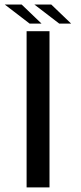

<svg xmlns="http://www.w3.org/2000/svg" viewBox="-24 -810 351 830"><path d="M91 0V-675H190V0ZM232 -708 124.5 -790.5H197.5L283.5 -708ZM104 -708 -3.5 -790.5H69.5L155.5 -708Z"/></svg>

Font: Anybody ExtraExpanded
Style: Regular
Weight: 400
Width: 8
Designer: Tyler Finck
Foundry: Etcetera Type Company
Version: Version 1.010; ttfautohint (v1.8.3) -l 8 -r 50 -G 200 -x 14 